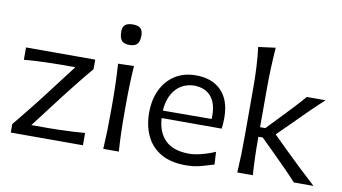

<svg xmlns="http://www.w3.org/2000/svg" viewBox="-77 -964 2065 1158"><g transform="rotate(10 955.0 -385.0)"><path d="M41 0V-51.8Q86.9 -108.4 130.1 -162.1Q173.3 -215.8 210 -264.2L356 -455.6H275.4Q247.1 -455.6 207.3 -454.6Q167.5 -453.6 124.5 -451.7Q81.5 -449.7 42.5 -445.8V-521.5H466.3V-463.4Q445.3 -438.5 417.7 -404.5Q390.1 -370.6 361.3 -334Q332.5 -297.4 306.6 -264.2L155.3 -65.9H257.8Q286.6 -65.9 325.7 -67.1Q364.7 -68.4 406.2 -70.3Q447.8 -72.3 482.9 -75.2V0Z M607.4 0Q610.8 -58.1 612.3 -111.8Q613.8 -165.5 613.8 -230V-282.7Q613.8 -352.5 611.8 -408.2Q609.9 -463.9 606 -521.5L703.1 -523.9Q699.2 -465.3 697.3 -409.2Q695.3 -353 695.3 -282.7V-230Q695.3 -165.5 697 -111.8Q698.7 -58.1 702.6 0ZM652.8 -644.5Q620.1 -644.5 605.7 -660.9Q591.3 -677.2 591.3 -716.3Q591.3 -744.1 606.2 -757.1Q621.1 -770 654.3 -770Q687 -770 701.2 -756.1Q715.3 -742.2 715.3 -711.9Q715.3 -676.3 700.7 -660.4Q686 -644.5 652.8 -644.5Z M1113.8 11.2Q1021 11.2 960.7 -24.2Q900.4 -59.6 871.1 -121.8Q841.8 -184.1 841.8 -263.7Q841.8 -342.3 870.8 -403.3Q899.9 -464.4 953.9 -499Q1007.8 -533.7 1082.5 -533.7Q1181.2 -533.7 1237.5 -476.3Q1293.9 -418.9 1293.9 -310.1Q1293.9 -274.4 1289.6 -244.1H921.9Q926.3 -159.2 975.1 -110.1Q1023.9 -61 1122.1 -61Q1153.8 -61 1196.3 -71.8Q1238.8 -82.5 1280.3 -100.6L1284.7 -23.4Q1253.4 -13.7 1209.5 -1.2Q1165.5 11.2 1113.8 11.2ZM1219.7 -291Q1224.6 -377.4 1189.2 -423.3Q1153.8 -469.2 1083.5 -471.2Q1010.7 -469.2 968.3 -419.7Q925.8 -370.1 921.4 -289.6Z M1428.2 0Q1431.6 -58.1 1433.1 -111.8Q1434.6 -165.5 1434.6 -230V-519.5Q1434.6 -585.4 1431.4 -647Q1428.2 -708.5 1420.9 -767.6L1525.9 -781.2Q1521 -717.8 1518.6 -653.3Q1516.1 -588.9 1516.1 -519.5V-293H1548.3L1625.5 -373.5Q1661.1 -410.6 1695.8 -447.5Q1730.5 -484.4 1762.2 -521.5H1877Q1827.1 -475.6 1780.8 -429.9Q1734.4 -384.3 1689.5 -338.9L1616.2 -266.6L1700.7 -183.6Q1747.6 -137.7 1796.1 -91.6Q1844.7 -45.4 1895 0H1774.4Q1741.7 -36.1 1706.3 -72Q1670.9 -107.9 1634.8 -143.6L1543 -234.4H1516.1V-217.8Q1516.1 -158.7 1517.8 -107.2Q1519.5 -55.7 1523.4 0Z"/></g></svg>

Font: Pinar-DS2-FD Regular
Style: Regular
Weight: 400
Designer: Amin Abedi
Version: Version 2.000